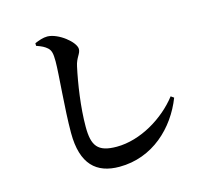

<svg xmlns="http://www.w3.org/2000/svg" viewBox="-112 -896 1154 1061"><g transform="rotate(-15 465.0 -365.5)"><path d="M445 34C636 34 774 -100 835 -257L818 -269C737 -164 595 -77 459 -77C350 -77 321 -119 321 -228C321 -338 341 -470 361 -562C371 -611 396 -626 396 -653C396 -693 308 -764 245 -765C220 -765 196 -756 172 -746V-731C203 -720 217 -713 233 -699C249 -684 254 -667 254 -620C254 -548 234 -353 234 -216C234 -36 314 34 445 34Z"/></g></svg>

Font: GenRyuMin2 TW B
Style: Regular
Weight: 700
Version: Version 2.100;PS 2.1;hotconv 16.6.51;makeotf.lib2.5.65220 DE